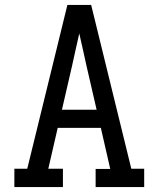

<svg xmlns="http://www.w3.org/2000/svg" viewBox="-20 -755 640 775"><path d="M38 0V-74H90L192 -490L252 -735H348L510 -74H562V0H366V-73H425L387 -239H213L175 -74H234V0ZM370 -312 329 -490Q322 -523 314.5 -555.5Q307 -588 300 -620Q293 -588 285.5 -555.5Q278 -523 271 -490L230 -312Z"/></svg>

Font: Iosevka Slab Extended
Style: Regular
Weight: 400
Width: 7
Monospace: yes
Designer: Belleve Invis
Foundry: Belleve Invis
Version: Version 11.1.1; ttfautohint (v1.8.3)